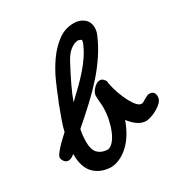

<svg xmlns="http://www.w3.org/2000/svg" viewBox="-232 -870 994 1050"><g transform="rotate(-30 265.0 -344.5)"><path d="M164 48Q98 44 60.5 4Q23 -36 23 -114V-119Q2 -100 -15 -100Q-32 -100 -41.5 -113Q-51 -126 -51 -137Q-51 -146 -42 -158.5Q-33 -171 -19.5 -186Q-6 -201 10.5 -216.5Q27 -232 42 -246Q50 -280 62 -313Q74 -346 87 -381Q89 -388 93 -397.5Q97 -407 102 -418Q118 -460 142.5 -515Q167 -570 201.5 -619.5Q236 -669 281 -703Q326 -737 383 -737Q420 -737 445.5 -716Q471 -695 471 -657Q471 -640 463 -619Q440 -563 405.5 -511Q371 -459 328.5 -411Q286 -363 238 -318.5Q190 -274 141 -231H140Q135 -226 132.5 -224Q130 -222 125 -217Q120 -193 118.5 -174Q117 -155 117 -140Q117 -92 137 -70Q157 -48 194 -45H201Q219 -48 235.5 -67Q252 -86 264.5 -115.5Q277 -145 285 -182Q293 -219 293 -258Q293 -267 292.5 -276Q292 -285 291 -294Q290 -302 289.5 -313Q289 -324 289 -335Q289 -341 293.5 -351Q298 -361 306.5 -370.5Q315 -380 326 -387.5Q337 -395 349 -395Q361 -395 367.5 -389Q374 -383 382 -372Q382 -357 391 -323Q400 -289 415 -255Q430 -221 448.5 -195Q467 -169 486 -169Q490 -169 496.5 -172.5Q503 -176 511 -181Q522 -187 530.5 -191.5Q539 -196 547 -196Q581 -196 581 -160Q581 -141 566 -125.5Q551 -110 530.5 -98.5Q510 -87 490 -81Q470 -75 461 -75Q432 -75 406 -94Q380 -113 362 -138Q347 -96 326 -61.5Q305 -27 279 -3Q253 21 223.5 34.5Q194 48 164 48ZM97 -297Q114 -314 131.5 -330Q149 -346 166 -362Q158 -339 151.5 -317.5Q145 -296 139 -273ZM261 -565Q226 -499 203.5 -451.5Q181 -404 166 -362L171 -367Q203 -397 233.5 -427Q264 -457 290.5 -487.5Q317 -518 338.5 -551Q360 -584 375 -622V-624Q375 -625 375 -627Q375 -629 377 -634Q375 -637 368.5 -639.5Q362 -642 356 -644Q330 -642 305.5 -622.5Q281 -603 261 -565Z"/></g></svg>

Font: Discipuli Britannica Bold
Style: Regular
Weight: 700
Designer: Peter Wiegel
Foundry: Peter Wiegel
Version: Version 0.001 2009